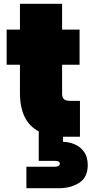

<svg xmlns="http://www.w3.org/2000/svg" viewBox="-20 -720 482 1011"><path d="M312 27Q340 27 370 38.5Q400 50 421 77.5Q442 105 442 149Q442 214 397 242.5Q352 271 292 271H119V158H269Q281 158 288 153.5Q295 149 295 142Q295 127 269 127H184V-28Q85 -80 85 -231V-379H15V-564H85V-700H307V-564H399V-379H307V-227Q307 -207 316.5 -198Q326 -189 348 -189H401V0H317H312Z"/></svg>

Font: Fz Poppins Black
Style: Regular
Weight: 900
Designer: Ninad Kale (Devanagari), Jonny Pinhorn (Latin)
Foundry: Indian Type Foundry
Version: Vit hóa bi Vntype.Com & FontZin.Com